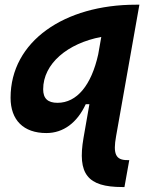

<svg xmlns="http://www.w3.org/2000/svg" viewBox="-20 -542 626 797"><path d="M172.4 10.3C243.2 10.3 300.3 -32.7 335.9 -109.4H351.1L326.7 30.3C300.8 180.2 342.8 234.4 487.8 234.4H496.6L516.6 122.6H507.8C460 122.6 448.7 96.2 461.9 23.4L558.6 -522.5H543.9C248 -522.5 23.9 -371.1 23.9 -136.2C23.9 -43.5 77.6 10.3 172.4 10.3ZM400.4 -388.7 387.7 -316.4C359.4 -188.5 299.3 -115.2 218.8 -115.2C178.2 -115.2 159.2 -133.3 159.2 -171.4C159.2 -277.8 260.7 -362.3 400.4 -388.7Z"/></svg>

Font: Cascadia Mono PL
Style: Bold Italic
Weight: 700
Italic angle: -10°
Monospace: yes
Designer: Aaron Bell
Foundry: Saja Typeworks
Version: Version 2404.023